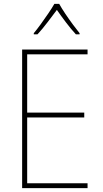

<svg xmlns="http://www.w3.org/2000/svg" viewBox="-20 -1062 528 989"><path d="M431 -93H94V-807H431V-782H120V-482H414V-457H120V-118H431ZM285 -1042Q297 -1020 316.5 -991Q336 -962 356 -935Q376 -908 390 -891V-885H371Q346 -912 319.5 -947Q293 -982 273 -1011Q252 -983 225 -947.5Q198 -912 173 -885H154V-891Q170 -910 190 -937.5Q210 -965 229 -993Q248 -1021 260 -1042Z"/></svg>

Font: Noto Sans Kannada UI SemiCondensed Thin
Style: Regular
Weight: 100
Width: 4
Designer: Jelle Bosma - Monotype Design Team
Foundry: Monotype Imaging Inc.
Version: Version 2.005; ttfautohint (v1.8.4.7-5d5b)